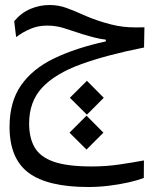

<svg xmlns="http://www.w3.org/2000/svg" viewBox="-20 -438 626 766"><path d="M332.5 308.1Q170.4 308.1 94.2 251.5Q18.1 194.8 18.1 67.9Q18.1 -31.7 64 -97.7Q109.9 -163.6 196 -205.1Q282.2 -246.6 402.3 -272.9V-279.8Q381.3 -282.2 360.4 -287.4Q339.4 -292.5 307.6 -302.2Q266.6 -315.4 235.1 -325.7Q203.6 -335.9 167.5 -335.9Q131.8 -335.9 101.1 -322.8Q70.3 -309.6 44.4 -290L36.6 -353.5Q65.4 -387.7 102.1 -402.8Q138.7 -418 177.7 -418Q213.4 -418 245.6 -406.2Q277.8 -394.5 313.2 -378.4Q348.6 -362.3 393.6 -348.6Q424.3 -339.4 447.8 -335Q471.2 -330.6 496.3 -329.3Q521.5 -328.1 556.2 -329.1L554.7 -248.5Q405.3 -218.8 303 -181.6Q200.7 -144.5 148.4 -88.6Q96.2 -32.7 96.2 54.7Q96.2 112.3 118.4 150.4Q140.6 188.5 194.8 207.3Q249 226.1 345.7 226.1Q404.3 226.1 458 218Q511.7 210 554.2 202.1L553.7 272Q529.8 281.2 493.2 289.6Q456.5 297.9 414.8 303Q373 308.1 332.5 308.1ZM325.2 158.7 257.3 91.3 325.2 23.4 392.6 91.3ZM326.7 19.5 258.8 -47.9 326.7 -115.7 394 -47.9Z"/></svg>

Font: Cascadia Code PL SemiLight
Style: Regular
Weight: 350
Monospace: yes
Designer: Aaron Bell
Foundry: Saja Typeworks
Version: Version 2404.023; ttfautohint (v1.8.4)